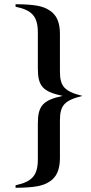

<svg xmlns="http://www.w3.org/2000/svg" viewBox="-20 -718 434 913"><path d="M265 -557C265 -612 249 -648 215 -669C183 -690 144 -697 54 -698V-686C133 -670 160 -639 160 -563V-392C160 -308 184 -282 278 -262C185 -242 160 -215 160 -132V39C160 115 134 146 54 163V175C143 174 183 167 215 146C249 125 265 88 265 33V-146C265 -217 287 -241 372 -262C287 -283 265 -307 265 -378Z"/></svg>

Font: STIXGeneral
Style: Bold
Weight: 700
Designer: MicroPress Inc., with final additions and corrections provided by Coen Hoffman, Elsevier (retired)
Version: Version 1.1.0